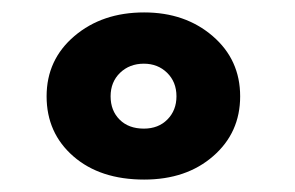

<svg xmlns="http://www.w3.org/2000/svg" viewBox="-20 -692 474 309"><path d="M212 -672Q278 -672 322.2 -634Q366.5 -596 366.5 -537Q366.5 -478.5 323.2 -440.8Q280 -403 212 -403Q141 -403 98 -440.5Q55 -478 55 -537Q55 -596 99.8 -634Q144.5 -672 212 -672ZM211.5 -485Q235 -485 249.5 -499.8Q264 -514.5 264 -537Q264 -560 249 -574.8Q234 -589.5 211.5 -589.5Q188.5 -589.5 173.2 -574.8Q158 -560 158 -537Q158 -514 172.5 -499.5Q187 -485 211.5 -485Z"/></svg>

Font: League Spartan ExtraBold
Style: Regular
Weight: 800
Foundry: The League of Moveable Type
Version: Version 2.002